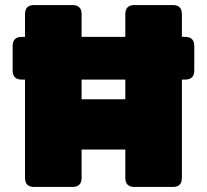

<svg xmlns="http://www.w3.org/2000/svg" viewBox="-20 -740 819 760"><path d="M267 0H115Q79 0 79 -36V-425H66Q30 -425 30 -461V-558Q30 -594 66 -594H79V-684Q79 -720 115 -720H267Q303 -720 303 -684V-594H476V-684Q476 -720 512 -720H664Q700 -720 700 -684V-594H713Q749 -594 749 -558V-461Q749 -425 713 -425H700V-36Q700 0 664 0H512Q476 0 476 -36V-148H303V-36Q303 0 267 0ZM476 -425H303V-347H476Z"/></svg>

Font: Bungee Tint
Style: Regular
Weight: 400
Designer: David Jonathan Ross
Foundry: David Jonathan Ross
Version: Version 2.001